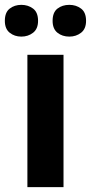

<svg xmlns="http://www.w3.org/2000/svg" viewBox="-35 -772 375 792"><path d="M227 0H78V-546H227ZM-15 -686Q-15 -721 5 -736.5Q25 -752 53 -752Q81 -752 101.5 -736.5Q122 -721 122 -686Q122 -653 101.5 -637Q81 -621 53 -621Q25 -621 5 -637Q-15 -653 -15 -686ZM182 -686Q182 -721 202 -736.5Q222 -752 251 -752Q279 -752 299.5 -736.5Q320 -721 320 -686Q320 -653 299.5 -637Q279 -621 251 -621Q222 -621 202 -637Q182 -653 182 -686Z"/></svg>

Font: Noto Sans Hanifi Rohingya
Style: Bold
Weight: 700
Designer: Monotype Design Team and DaltonMaag
Foundry: Google LLC
Version: Version 2.102; ttfautohint (v1.8.4.7-5d5b)